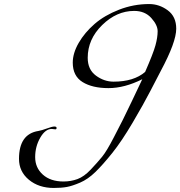

<svg xmlns="http://www.w3.org/2000/svg" viewBox="-20 -906 892 950"><path d="M254 -266 236 -268Q204 -268 179 -224.5Q154 -181 154 -128.5Q154 -76 192 -42Q230 -8 294 -8Q331 -8 363.5 -20Q396 -32 429 -67Q462 -102 485 -130Q508 -158 544 -228Q587 -309 632.5 -405.5Q678 -502 684 -514Q596 -470 516.5 -470Q437 -470 388.5 -500Q340 -530 340 -596Q340 -643 369.5 -694Q399 -745 448 -787.5Q497 -830 569 -858Q641 -886 718 -886Q768 -886 810 -855Q852 -824 852 -764Q852 -698 776 -556Q755 -516 723 -454Q691 -392 636.5 -299.5Q582 -207 535.5 -149Q489 -91 452 -55Q415 -19 376.5 -2.5Q338 14 311 19Q284 24 246 24Q172 24 123 -16.5Q74 -57 74 -120Q74 -243 170 -258Q187 -261 212.5 -270.5Q238 -280 249 -280Q260 -280 260 -273Q260 -266 254 -266ZM644 -852Q557 -852 485.5 -782Q414 -712 414 -620Q414 -562 454.5 -532Q495 -502 542 -502Q642 -502 698 -550Q738 -641 749 -681Q760 -721 760 -751.5Q760 -782 728.5 -817Q697 -852 644 -852Z"/></svg>

Font: Miama
Style: Regular
Weight: 400
Italic angle: 16.5°
Designer: Linus Romer
Foundry: Linus Romer
Version: 0.32